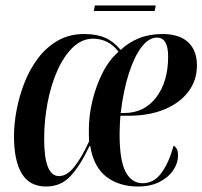

<svg xmlns="http://www.w3.org/2000/svg" viewBox="-20 -670 738 700"><path d="M148 10Q88 10 59.5 -37Q31 -84 31 -174Q31 -218 40.5 -268.5Q50 -319 69 -368Q88 -417 118.5 -457.5Q149 -498 191 -522Q233 -546 287 -546Q332 -546 363 -532.5Q394 -519 420 -488Q448 -515 486.5 -530.5Q525 -546 572 -546Q634 -546 666 -516Q698 -486 698 -432Q698 -377 666.5 -335.5Q635 -294 579 -271Q523 -248 449 -248H419Q418 -235 417 -218Q416 -201 416 -181Q416 -85 438 -43.5Q460 -2 500 -2Q541 -2 568.5 -39.5Q596 -77 613 -139Q619 -136 624 -128Q629 -120 629 -102Q629 -76 612 -50Q595 -24 562 -7Q529 10 483 10Q415 10 368.5 -25Q322 -60 309 -137H306Q274 -69 238.5 -29.5Q203 10 148 10ZM433 -258Q506 -258 549.5 -315Q593 -372 593 -464Q593 -533 552 -533Q523 -533 496.5 -499Q470 -465 450 -403Q430 -341 420 -258ZM195 -28Q224 -28 251 -62Q278 -96 305 -155Q304 -166 304 -175.5Q304 -185 304 -198Q304 -249 317 -303Q330 -357 354 -404.5Q378 -452 412 -481Q394 -506 370 -517.5Q346 -529 320 -529Q279 -529 246 -497.5Q213 -466 189.5 -413.5Q166 -361 153.5 -296Q141 -231 141 -163Q141 -28 195 -28ZM322 -630 326 -650H548L544 -630Z"/></svg>

Font: Noto Serif Display ExtraCondensed SemiBold
Style: Italic
Weight: 600
Width: 2
Italic angle: -12°
Designer: Monotype Design Team
Foundry: Monotype Imaging Inc.
Version: Version 2.009